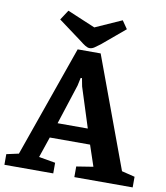

<svg xmlns="http://www.w3.org/2000/svg" viewBox="-100 -919 858 995"><g transform="rotate(10 328.5 -422.0)"><path d="M-9 0V-56L55 -70L261 -655H382L597 -73L666 -56V0H359V-56L447 -70L410 -180H198L161 -71L248 -56V0ZM225 -260H384L317 -470L309 -512H302L293 -470ZM320 -672Q310 -672 297 -680Q284 -688 268 -701L145 -792L179 -844L326 -782L465 -844L494 -802L375 -702Q358 -689 345.5 -680.5Q333 -672 320 -672Z"/></g></svg>

Font: Faustina Light
Style: Bold
Weight: 700
Version: Version 1.200